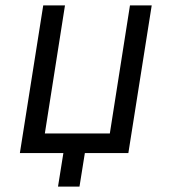

<svg xmlns="http://www.w3.org/2000/svg" viewBox="-20 -570 640 715"><path d="M276 125H196L216 0H54L141 -550H222L147 -73H389L464 -550H545L458 0H296Z"/></svg>

Font: JetBrains Mono Semi Light
Style: Italic
Weight: 350
Italic angle: -9°
Monospace: yes
Designer: Philipp Nurullin, Konstantin Bulenkov
Foundry: JetBrains
Version: 2.002